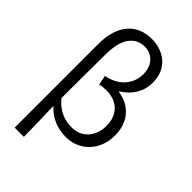

<svg xmlns="http://www.w3.org/2000/svg" viewBox="-293 -910 1211 1211"><g transform="rotate(45 312.0 -305.0)"><path d="M91 199H173C172 107 170 22 167 -71C223 -8 294 13 363 13C473 13 574 -71 574 -214C574 -329 507 -410 397 -425V-430C466 -473 507 -537 507 -618C507 -747 411 -809 309 -809C161 -809 91 -700 91 -551ZM345 -56C287 -56 222 -74 168 -142C168 -276 169 -406 170 -539C171 -672 224 -743 310 -743C372 -743 427 -700 427 -612C427 -539 381 -458 263 -434L276 -370C294 -375 314 -377 333 -377C440 -377 493 -309 493 -219C493 -116 426 -56 345 -56Z"/></g></svg>

Font: Noto Sans CJK SC DemiLight
Style: Regular
Weight: 350
Designer: Ryoko NISHIZUKA 西塚涼子 (kana, bopomofo & ideographs); Paul D. Hunt (Latin, Greek & Cyrillic); Sandoll Communications 산돌커뮤니
Foundry: Adobe
Version: Version 2.004;hotconv 1.0.118;makeotfexe 2.5.65603